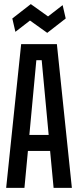

<svg xmlns="http://www.w3.org/2000/svg" viewBox="-20 -915 380 935"><path d="M10 0 83 -700H257L330 0H241L224 -180H116L99 0ZM123 -258H217L183 -622H157ZM55 -760 40 -825 130 -895 214 -835 285 -890 300 -825 210 -755 126 -815Z"/></svg>

Font: Tektur Condensed
Style: Regular
Weight: 400
Width: 3
Designer: Adam Jagosz
Foundry: Adam Jagosz
Version: Version 1.005;gftools[0.9.30]